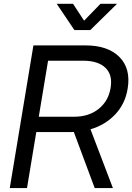

<svg xmlns="http://www.w3.org/2000/svg" viewBox="-20 -959 675 979"><path d="M29.8 0 150.4 -727.5H416.5Q530.3 -727.5 589.1 -668.2Q647.9 -608.9 630.9 -506.8Q618.2 -429.2 567.4 -375.5Q516.6 -321.8 441.4 -299.8L555.7 0H462.9L356.4 -286.1Q348.6 -285.6 340.3 -285.6H165L117.7 0ZM177.7 -363.8H357.9Q433.6 -363.8 483.4 -404.1Q533.2 -444.3 543.9 -510.7Q555.2 -577.1 517.6 -613.3Q480 -649.4 404.3 -649.4H225.1ZM352.5 -939.5 408.7 -853.5 492.2 -939.5H576.2V-939L440.4 -805.7H359.4L269.5 -939V-939.5Z"/></svg>

Font: Inter Display
Style: Italic
Weight: 400
Italic angle: -9.39999°
Designer: Rasmus Andersson
Foundry: rsms
Version: Version 4.000;git-a52131595